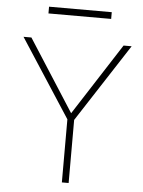

<svg xmlns="http://www.w3.org/2000/svg" viewBox="-60 -946 741 995"><g transform="rotate(5 311.0 -448.5)"><path d="M154.3 -864.3V-899.4H480.5V-864.3ZM316.4 -359.4 556.6 -732.4H598.6L335 -326.2V2H299.8V-326.2L36.1 -732.4H77.1Z"/></g></svg>

Font: Gen Shin Gothic ExtraLight
Style: Regular
Weight: 100
Designer: [Source Han Sans]
Ryoko NISHIZUKA  (kana & ideographs); Paul D. Hunt (Latin, Greek & Cyrillic); Wenlong ZHANG  (bopomofo
Version: Version 1.002.20150607